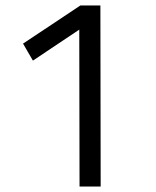

<svg xmlns="http://www.w3.org/2000/svg" viewBox="-20 -680 570 700"><path d="M273 -660H346L347 0H270L269 -572L100 -459L64 -521Z"/></svg>

Font: Panefresco 400wt
Style: Regular
Weight: 400
Foundry: Campivisivi & Chank Co
Version: Version 1.002